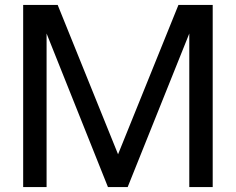

<svg xmlns="http://www.w3.org/2000/svg" viewBox="-20 -759 957 779"><path d="M74 0H169V-623L418 0H498L748 -623V0H843V-739H704L459 -133L214 -739H74Z"/></svg>

Font: Involve Medium
Style: Regular
Weight: 500
Designer: Stefan Peev
Foundry: Context Ltd.
Version: Version 1.001